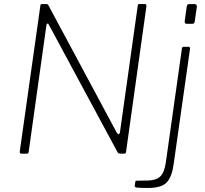

<svg xmlns="http://www.w3.org/2000/svg" viewBox="-20 -762 1017 952"><path d="M698 -742Q707 -742 706 -731L605 -9Q604 0 596 0H581Q575 0 570.5 -1Q566 -2 563 -7L223 -638Q219 -646 215 -645Q211 -644 210 -636L122 -8Q121 -4 119 -2Q117 0 112 0H87Q82 0 79.5 -3Q77 -6 78 -11L180 -733Q181 -739 182.5 -740.5Q184 -742 189 -742H207Q213 -742 216 -740.5Q219 -739 221 -734L559 -104Q564 -96 569 -97Q574 -98 575 -108L663 -734Q664 -739 665.5 -740.5Q667 -742 671 -742ZM841 52Q833 113 807.5 141.5Q782 170 714 170Q669 170 658 168Q647 166 648 160L651 139Q652 136 653 135Q654 134 657 134L715 133Q755 132 775 112.5Q795 93 802 45L882 -521Q883 -526 885 -528Q887 -530 892 -530H914Q919 -530 921 -527Q923 -524 922 -519L841 52ZM946 -659Q945 -652 943 -648Q941 -644 933 -644H906Q899 -644 897 -648.5Q895 -653 896 -659L906 -730Q908 -742 919 -742H945Q950 -742 953.5 -738Q957 -734 956 -728Z"/></svg>

Font: Libre Franklin Thin Thin
Style: Italic
Weight: 250
Italic angle: -8°
Version: Version 3.000